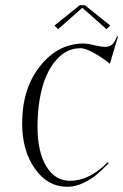

<svg xmlns="http://www.w3.org/2000/svg" viewBox="-20 -712 473 737"><path d="M286 -692H306L403 -614L389 -600L296 -682L203 -600L189 -614ZM301 -545Q316 -545 349 -537Q372 -532 381 -532Q402 -532 412 -542.5Q422 -553 429 -573L433 -572L402 -468L399 -469Q380 -486 344.5 -506.5Q309 -527 289 -527Q237 -527 198.5 -484.5Q160 -442 142 -375Q124 -308 124 -225Q124 -130 157.5 -74Q191 -18 249 -18Q323 -18 393 -89L397 -85Q368 -56 349.5 -40.5Q331 -25 300.5 -10Q270 5 239 5Q163 5 114 -64.5Q65 -134 65 -238Q65 -372 134 -458.5Q203 -545 301 -545Z"/></svg>

Font: Kleymissky
Style: Regular
Weight: 500
Italic angle: -8°
Designer: gluk
Foundry: gluk
Version: Version 0.283